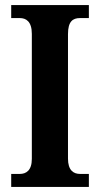

<svg xmlns="http://www.w3.org/2000/svg" viewBox="-20 -734 392 754"><path d="M24 0H329V-51H294C268 -51 247 -66 247 -111V-600C247 -650 266 -663 294 -663H329V-714H24V-663H58C82 -663 105 -650 105 -601V-110C105 -64 82 -51 58 -51H24Z"/></svg>

Font: Noto Serif Georgian Condensed Bold
Style: Regular
Weight: 700
Width: 3
Designer: Monotype Design Team, Akaki Razmadze
Foundry: Google LLC
Version: Version 2.003